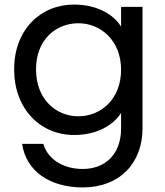

<svg xmlns="http://www.w3.org/2000/svg" viewBox="-20 -582 722 842"><path d="M305 -562C156 -562 42 -450 42 -278C42 -105 156 10 305 10C403 10 477 -32 511 -87V-19C511 98 438 159 343 159C254 159 189 114 170 49H77C94 168 198 240 343 240C505 240 605 133 605 -19V-552H511V-465C478 -520 403 -562 305 -562ZM138 -278C138 -408 225 -480 324 -480C422 -480 511 -404 511 -276C511 -147 422 -72 324 -72C225 -72 138 -147 138 -278Z"/></svg>

Font: Malmofest
Style: Regular
Weight: 400
Designer: Jonny Pinhorn (Poppins), Kolossal
Version: Version 1.004;Glyphs 3.1.2 (3151)